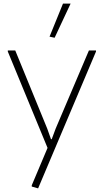

<svg xmlns="http://www.w3.org/2000/svg" viewBox="-20 -818 568 1058"><path d="M155 210V203L242 -3L23 -534V-540H64L240 -110L261 -51H265L287 -110L470 -540H509V-534L190 220ZM253 -616 327 -798H369L281 -610Z"/></svg>

Font: Encode Sans Normal
Style: Thin
Weight: 100
Designer: Pablo Impallari, Andres Torresi
Foundry: Pablo Impallari, Andres Torresi
Version: Version 1.000; ttfautohint (v1.00) -l 8 -r 50 -G 200 -x 14 -